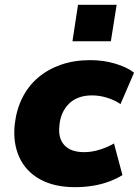

<svg xmlns="http://www.w3.org/2000/svg" viewBox="-20 -764 575 795"><path d="M291 11Q204 11 145 -22Q86 -55 59.5 -114Q33 -173 41 -249Q48 -310 72.5 -359Q97 -408 137.5 -442.5Q178 -477 232.5 -496Q287 -515 354 -515Q408 -515 457 -500.5Q506 -486 535 -463L479 -333Q456 -349 424.5 -359Q393 -369 361 -369Q330 -369 306 -360Q282 -351 265 -334Q248 -317 238 -294Q228 -271 226 -243Q220 -192 246.5 -163Q273 -134 329 -134Q359 -134 392 -144Q425 -154 452 -170L487 -39Q465 -25 433.5 -13Q402 -1 365.5 5Q329 11 291 11ZM280 -593 303 -744H463L439 -593Z"/></svg>

Font: Nunito Sans 8pt Black
Style: Italic
Weight: 900
Italic angle: -9°
Version: Version 3.101;gftools[0.9.27]